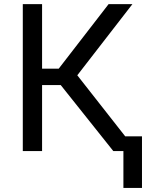

<svg xmlns="http://www.w3.org/2000/svg" viewBox="-20 -731 752 929"><path d="M183.6 -710.9H90.3V0H183.6V-319.3H273.9L528.3 0H577.1V178.2H667V-71.3H585.9L354 -366.7L620.6 -710.9H505.4L264.2 -398.9H183.6Z"/></svg>

Font: Bert Sans
Style: Regular
Weight: 400
Designer: Christian Robertson (Google), Cristiano Sobral
Foundry: Google, Cristiano Sobral
Version: Version 3.101